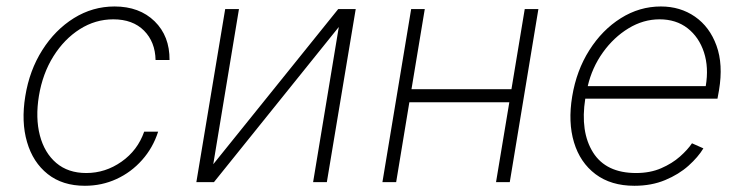

<svg xmlns="http://www.w3.org/2000/svg" viewBox="-20 -574 2343 605"><path d="M247.5 11.4Q176.8 11.4 130.3 -25.6Q83.8 -62.5 65.2 -126.4Q46.5 -190.3 59.7 -271Q72.8 -352.3 113.3 -416.2Q153.8 -480.1 212.9 -516.9Q272 -553.6 340.9 -553.6Q419.4 -553.6 467.2 -506.9Q514.9 -460.2 514.2 -384.9H470.2Q469.1 -441.8 433.8 -477.5Q398.4 -513.1 337 -513.1Q280.5 -513.1 231.5 -482.1Q182.5 -451 148.4 -396.7Q114.3 -342.3 102.6 -271.7Q91.3 -202.4 105.6 -147.4Q120 -92.3 157.3 -60.5Q194.6 -28.8 251.8 -28.8Q312.1 -28.8 362.9 -64.5Q413.7 -100.1 434.3 -159.1H478.3Q462 -108.3 427.7 -69.8Q393.5 -31.2 347.1 -9.9Q300.8 11.4 247.5 11.4Z M652 -56.5 1045.8 -545.5H1100.9L1009.9 0H966.6L1047.6 -489L654.1 0H598.7L689.6 -545.5H733Z M1318.5 -545.5 1276.6 -293H1591.6L1633.5 -545.5H1676.5L1586.3 0H1543L1584.9 -251.8H1269.9L1228.3 0H1185L1275.6 -545.5Z M1979 11.4Q1905.2 11.4 1856.5 -25.2Q1807.9 -61.8 1788.7 -125.4Q1769.5 -188.9 1783 -270.2Q1796.5 -351.9 1837 -415.8Q1877.5 -479.8 1936.3 -516.7Q1995 -553.6 2062.5 -553.6Q2123.6 -553.6 2169.9 -521.5Q2216.3 -489.3 2237.7 -430.2Q2259.2 -371.1 2245.7 -290.1L2240.8 -263.1H1824.2Q1807.9 -158.7 1848.7 -93.7Q1889.6 -28.8 1984.4 -28.8Q2028.8 -28.8 2063.4 -43.9Q2098 -58.9 2122.5 -80.6Q2147 -102.3 2160.5 -122.5L2196.4 -106.5Q2180 -79.2 2149.5 -51.8Q2119 -24.5 2076 -6.6Q2033 11.4 1979 11.4ZM1832 -302.6H2203.8Q2213.8 -361.5 2198.2 -409.3Q2182.5 -457 2146.5 -485.1Q2110.4 -513.1 2058.2 -513.1Q2007.1 -513.1 1960.4 -484.7Q1913.7 -456.3 1879.6 -408.6Q1845.5 -360.8 1832 -302.6Z"/></svg>

Font: Inter Extra Light  BETA
Style: Italic
Weight: 200
Italic angle: 9.39999°
Designer: Rasmus Andersson
Foundry: rsms
Version: Version 3.011;git-f93a4a705